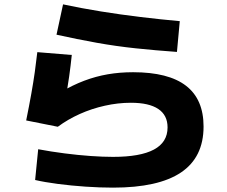

<svg xmlns="http://www.w3.org/2000/svg" viewBox="-20 -812 1040 880"><path d="M498 48Q439 48 372.5 43.5Q306 39 245 31Q184 23 141 13L155 -128Q214 -117 276 -109Q338 -101 395 -97Q452 -93 498 -93Q623 -93 685.5 -126.5Q748 -160 748 -228Q748 -284 705.5 -312.5Q663 -341 580 -341Q521 -341 460.5 -327.5Q400 -314 345.5 -289.5Q291 -265 245 -231L100 -260Q114 -329 123.5 -382.5Q133 -436 139.5 -482Q146 -528 151 -573L309 -560Q304 -511 297 -461.5Q290 -412 280 -360L259 -390Q313 -422 366 -442Q419 -462 474 -471.5Q529 -481 590 -481Q752 -481 832.5 -419Q913 -357 913 -232Q913 -91 809.5 -21.5Q706 48 498 48ZM791 -574Q693 -581 602.5 -590.5Q512 -600 423 -616Q334 -632 239 -653L269 -792Q353 -774 443 -759.5Q533 -745 624.5 -734Q716 -723 804 -715Z"/></svg>

Font: M PLUS 2 ExtraBold
Style: Regular
Weight: 800
Version: Version 1.001